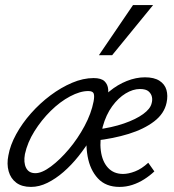

<svg xmlns="http://www.w3.org/2000/svg" viewBox="-20 -726 686 755"><path d="M102 9Q66 9 44 -7.5Q22 -24 14 -52.5Q6 -81 13 -115Q20 -155 43.5 -198Q67 -241 102 -280.5Q137 -320 178.5 -351Q220 -382 263.5 -400.5Q307 -419 348 -419Q378 -419 391 -406.5Q404 -394 405.5 -374Q407 -354 401 -330Q395 -297 378.5 -259.5Q362 -222 339 -184Q316 -146 288.5 -111.5Q261 -77 230 -50Q199 -23 166.5 -7Q134 9 102 9ZM119 -45Q145 -45 180.5 -71.5Q216 -98 251 -139.5Q286 -181 312.5 -230.5Q339 -280 348 -327Q352 -348 348.5 -358Q345 -368 327 -368Q295 -368 255.5 -347Q216 -326 179.5 -290Q143 -254 115.5 -210Q88 -166 78 -120Q72 -87 82.5 -66Q93 -45 119 -45ZM450 9Q396 9 365 -24.5Q334 -58 324.5 -111.5Q315 -165 325 -224Q333 -268 355.5 -304Q378 -340 410 -366.5Q442 -393 478.5 -407.5Q515 -422 550 -422Q586 -422 607 -408.5Q628 -395 634.5 -372.5Q641 -350 635 -322Q626 -279 586 -248.5Q546 -218 486 -199.5Q426 -181 355 -173L357 -216Q420 -224 467.5 -240.5Q515 -257 543 -277.5Q571 -298 576 -319Q580 -332 577.5 -344.5Q575 -357 564.5 -366.5Q554 -376 530 -376Q503 -376 474 -358.5Q445 -341 421 -308Q397 -275 384 -228Q371 -176 376.5 -133.5Q382 -91 404.5 -66.5Q427 -42 464 -42Q485 -42 511 -52Q537 -62 563 -86L587 -52Q569 -35 547 -21Q525 -7 500.5 1Q476 9 450 9ZM369 -509 503 -706H582L421 -509Z"/></svg>

Font: Ysabeau
Style: Italic
Weight: 400
Italic angle: -12°
Designer: Christian Thalmann (Catharsis Fonts)
Version: Version 2.000;gftools[0.9.27.dev2+g8671c4b]